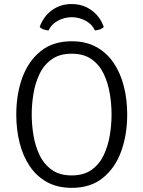

<svg xmlns="http://www.w3.org/2000/svg" viewBox="-20 -894 692 926"><path d="M58.5 -342Q58.5 -439 87.5 -519Q116.5 -599 175.8 -647Q235 -695 326 -695Q394.5 -695 444.8 -667.2Q495 -639.5 528 -590.8Q561 -542 577.2 -478.2Q593.5 -414.5 593.5 -342Q593.5 -244.5 564.5 -164.2Q535.5 -84 476.2 -36Q417 12 326 12Q257 12 206.8 -15.8Q156.5 -43.5 123.5 -92.5Q90.5 -141.5 74.5 -205.5Q58.5 -269.5 58.5 -342ZM133 -342Q133 -292.5 141.5 -241Q150 -189.5 171 -145.8Q192 -102 229.8 -75Q267.5 -48 326 -48Q384 -48 421.8 -75Q459.5 -102 480.2 -145.8Q501 -189.5 509.5 -241Q518 -292.5 518 -342Q518 -391.5 509.5 -442.8Q501 -494 480.2 -537.8Q459.5 -581.5 421.8 -608.2Q384 -635 326 -635Q267.5 -635 229.8 -608.2Q192 -581.5 171 -537.8Q150 -494 141.5 -442.8Q133 -391.5 133 -342ZM480.5 -764Q472.5 -755.5 460.8 -751.8Q449 -748 438 -747Q424.5 -777 393 -794Q361.5 -811 326 -811Q290.5 -811 259 -794Q227.5 -777 214 -747Q203 -748 191.2 -751.8Q179.5 -755.5 171.5 -764Q189 -814 229.8 -844.2Q270.5 -874.5 326 -874.5Q380.5 -874.5 421.8 -844.2Q463 -814 480.5 -764Z"/></svg>

Font: Signika Negative SC Light
Style: Regular
Weight: 300
Designer: Anna Giedryś
Foundry: Anna Giedryś
Version: Version 2.000; ttfautohint (v1.8.3) -l 8 -r 50 -G 200 -x 9 -